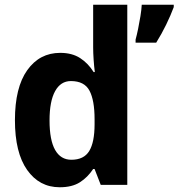

<svg xmlns="http://www.w3.org/2000/svg" viewBox="-20 -780 753 810"><path d="M232 10Q146 10 94.5 -63Q43 -136 43 -273Q43 -411 95 -484Q147 -557 234 -557Q284 -557 318 -535Q352 -513 375 -476H380Q377 -499 375 -528Q373 -557 373 -580V-760H517V0H405L379 -67H373Q350 -32 317 -11Q284 10 232 10ZM281 -106Q334 -106 356.5 -143Q379 -180 379 -256V-277Q379 -357 357.5 -397.5Q336 -438 279 -438Q236 -438 212.5 -395.5Q189 -353 189 -272Q189 -189 212.5 -147.5Q236 -106 281 -106ZM713 -750Q700 -715 681 -676Q662 -637 639 -600H552V-613Q557 -631 562.5 -657.5Q568 -684 572.5 -712Q577 -740 578 -760H713Z"/></svg>

Font: Noto Sans Lao UI SemCond
Style: Bold
Weight: 700
Width: 4
Designer: Monotype Design Team
Foundry: Monotype Imaging Inc.
Version: Version 2.000; ttfautohint (v1.8.4.7-5d5b)